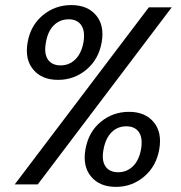

<svg xmlns="http://www.w3.org/2000/svg" viewBox="-20 -727 715 757"><path d="M261.2 -707Q324.7 -707 358.6 -667Q392.6 -627 380.9 -560.1Q369.1 -493.2 320.8 -452.6Q272.5 -412.1 209 -412.1Q145 -412.1 111.1 -452.6Q77.1 -493.2 88.9 -560.1Q100.6 -627 148.9 -667Q197.3 -707 261.2 -707ZM251 -650.9Q216.3 -650.9 192.4 -627.4Q168.5 -604 161.1 -560.1Q152.8 -516.1 168.7 -492.7Q184.6 -469.2 219.2 -469.2Q252.9 -469.2 276.9 -492.7Q300.8 -516.1 309.1 -560.1Q316.4 -604 300.5 -627.4Q284.7 -650.9 251 -650.9ZM38.1 0 566.9 -698.2H657.2L128.9 0ZM316.9 -138.2Q328.6 -206.1 376.7 -246.1Q424.8 -286.1 488.8 -286.1Q551.8 -286.1 585.7 -245.8Q619.6 -205.6 607.9 -138.2Q596.2 -71.3 548.3 -30.8Q500.5 9.8 437 9.8Q373 9.8 339.1 -30.8Q305.2 -71.3 316.9 -138.2ZM478 -229Q443.8 -229 420.2 -205.8Q396.5 -182.6 388.2 -138.2Q379.9 -94.2 395.8 -71Q411.6 -47.9 445.8 -47.9Q479.5 -47.9 503.7 -71Q527.8 -94.2 536.1 -138.2Q543.5 -183.1 527.6 -206.1Q511.7 -229 478 -229Z"/></svg>

Font: Poppins
Style: Italic
Weight: 400
Italic angle: -10°
Designer: Ninad Kale (Devanagari), Jonny Pinhorn (Latin)
Foundry: Indian Type Foundry
Version: Version 3.200;PS 1.000;hotconv 16.6.54;makeotf.lib2.5.65590